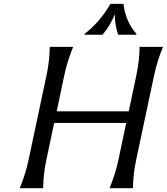

<svg xmlns="http://www.w3.org/2000/svg" viewBox="-20 -982 871 1002"><path d="M556.2 -961.9H624Q636.7 -866.7 691.9 -805.7L690.9 -800.8H596.7Q579.1 -852.1 579.1 -907.7Q557.6 -851.6 515.1 -800.8H420.9L421.9 -805.7Q502 -867.2 556.2 -961.9ZM83 0Q113.3 -73.2 128.9 -146.5L223.1 -590.8Q238.8 -664.1 239.7 -737.3H361.8Q331.5 -664.1 315.9 -590.8L275.9 -400.9H651.9L691.9 -590.8Q707.5 -664.1 708.5 -737.3H830.6Q800.3 -664.1 784.7 -590.8L690.4 -146.5Q674.8 -73.2 673.8 0H551.8Q582 -73.2 597.7 -146.5L638.7 -340.3H262.7L221.7 -146.5Q206.1 -73.2 205.1 0Z"/></svg>

Font: Classica
Style: Book Oblique
Weight: 400
Italic angle: -12°
Designer: Wojciech Kalinowski "wmk69" (wmk69@o2.pl)
Foundry: Wojciech Kalinowski "wmk69" (wmk69@o2.pl)
Version: Version 2.1.1; 2021-05-14